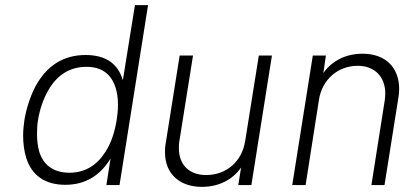

<svg xmlns="http://www.w3.org/2000/svg" viewBox="-20 -720 1615 747"><path d="M505 -700 458 -408C439 -472 392 -506 313 -506C227 -506 162 -465 118 -384C97 -344 82 -296 75 -253C72 -233 70 -212 70 -192C70 -161 74 -132 82 -106C103 -38 155 -1 234 -1C311 -1 369 -36 410 -103L394 0H445L556 -700ZM390 -129C357 -77 311 -48 250 -48C188 -48 148 -78 132 -132C127 -151 124 -174 124 -199C124 -216 125 -235 128 -254C135 -295 148 -334 167 -367C202 -430 254 -460 316 -460C376 -460 412 -432 429 -381C436 -360 439 -337 439 -313C439 -293 437 -273 434 -253C426 -206 413 -164 390 -129Z M987 -504 934 -172C922 -93 862 -39 782 -39C715 -39 676 -80 676 -143C676 -152 676 -162 678 -172L731 -504H679L624 -158C622 -147 622 -137 622 -127C622 -41 682 7 765 7C831 7 884 -20 918 -68L907 0H958L1038 -504Z M1391 -511C1327 -511 1273 -485 1238 -436L1248 -504H1197L1117 0H1169L1221 -332C1233 -410 1294 -464 1372 -464C1438 -464 1479 -421 1479 -356C1479 -348 1478 -339 1477 -330L1425 0H1476L1530 -340C1532 -352 1533 -363 1533 -374C1533 -458 1479 -511 1391 -511Z"/></svg>

Font: Arthouse Owned Light
Style: Italic
Weight: 300
Italic angle: -10°
Designer: Jeremy Tribby
Foundry: Tribby Type
Version: Version 1.000;PS 001.000;hotconv 1.0.88;makeotf.lib2.5.64775